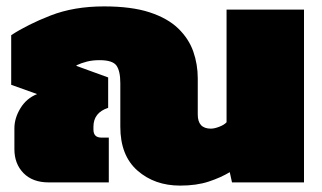

<svg xmlns="http://www.w3.org/2000/svg" viewBox="-20 -570 1005 600"><path d="M543 10Q463 10 409.5 -37Q356 -84 356 -174V-310Q356 -348 344 -365Q332 -382 291 -382Q269 -382 251.5 -377.5Q234 -373 219 -366V-364L318 -328V-233Q272 -218 272 -174V-165Q272 -140 297 -140H320V0H132Q82 0 53.5 -29Q25 -58 25 -104V-169Q25 -201 44 -232Q63 -263 96 -276L15 -305V-460Q65 -493 138 -521.5Q211 -550 305 -550Q391 -550 447.5 -531.5Q504 -513 537 -481Q570 -449 584 -409Q598 -369 598 -325V-212Q598 -168 639 -168Q650 -168 665.5 -174Q681 -180 688 -188V-540H930V0H705L698 -32Q670 -15 632 -2.5Q594 10 543 10Z"/></svg>

Font: Kanit Black
Style: Regular
Weight: 900
Designer: Katatrad Team
Foundry: CadsonDemak
Version: Version 2.000; ttfautohint (v1.8.3)